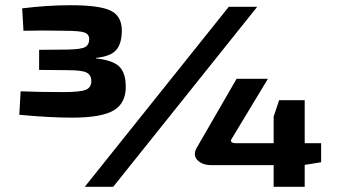

<svg xmlns="http://www.w3.org/2000/svg" viewBox="-20 -716 1290 736"><path d="M462 -388Q464 -322 417 -293.5Q370 -265 256 -265Q171 -265 54 -276L59 -366Q128 -363 223 -363Q286 -363 308 -371.5Q330 -380 330 -405Q330 -428 312.5 -437.5Q295 -447 240 -447L130 -448V-525L240 -526Q292 -527 307 -536Q322 -545 322 -566Q322 -585 303.5 -591.5Q285 -598 229 -598Q136 -600 70 -598L65 -684Q162 -696 251 -696Q362 -696 404.5 -675Q447 -654 447 -599Q447 -550 426 -525Q405 -500 348 -494V-492Q412 -485 436.5 -461.5Q461 -438 462 -388ZM966 -690 414 0H305L857 -690ZM1211 -94 1148 -84V0H1029V-83H791Q755 -83 736.5 -102.5Q718 -122 735 -151L887 -414H1007L867 -182Q863 -175 868 -171Q873 -167 886 -167H1029V-269L1050 -332H1148V-167H1211Z"/></svg>

Font: Exo 2 Expanded
Style: Bold
Weight: 700
Width: 7
Designer: Natanael Gama
Version: Version 1.001;PS 001.001;hotconv 1.0.70;makeotf.lib2.5.58329